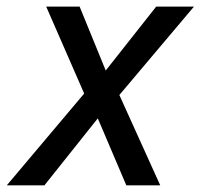

<svg xmlns="http://www.w3.org/2000/svg" viewBox="-60 -558 603 578"><path d="M-39.6 0 193.4 -276.4 79.1 -538.1H179.7L258.3 -345.7L410.2 -538.1H523.9L299.3 -272L422.4 0H320.3L234.4 -201.7L73.7 0Z"/></svg>

Font: Open Sans Medium
Style: Italic
Weight: 500
Italic angle: -12°
Designer: Monotype Design Team
Foundry: Monotype Imaging Inc.
Version: Version 3.000